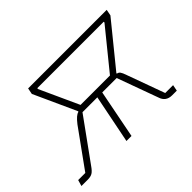

<svg xmlns="http://www.w3.org/2000/svg" viewBox="-146 -711 914 914"><g transform="rotate(-45 311.0 -254.0)"><path d="M-41 0 -32 -31H16L153 -221Q167 -239 178 -248.5Q189 -258 199 -260V-264L102 -477L108 -508H637L631 -477L457 -263L456 -259Q466 -258 472 -250Q478 -242 485 -221L554 -31H607L601 0H570Q528 0 516 -39L441 -245H344L296 0H262L311 -245H211L60 -36Q45 -14 33 -7Q21 0 2 0ZM229 -276H427L587 -473V-478H140L139 -473Z"/></g></svg>

Font: IBM Plex Sans ExtraLight
Style: Italic
Weight: 250
Italic angle: -11.31°
Designer: Mike Abbink, Paul van der Laan, Pieter van Rosmalen
Foundry: Bold Monday
Version: Version 3.201